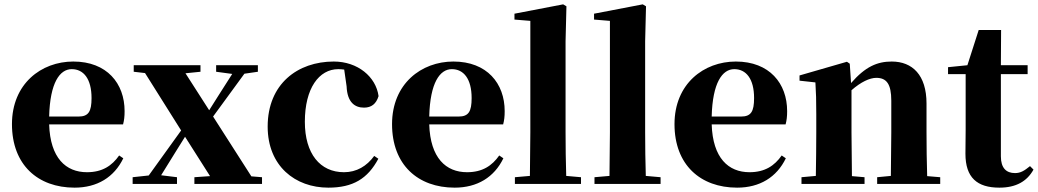

<svg xmlns="http://www.w3.org/2000/svg" viewBox="-20 -846 4773 883"><path d="M323 17C427 17 505 -31 547 -118L528 -131C495 -84 451 -54 380 -54C283 -54 211 -119 206 -274H546C551 -293 553 -310 553 -335C553 -462 472 -563 317 -563C170 -563 35 -461 35 -275C35 -88 154 17 323 17ZM206 -310C210 -466 255 -528 310 -528C364 -528 401 -484 401 -395C401 -333 387 -310 341 -310Z M974 -516 1048 -506 983 -404 942 -339 833 -509 902 -516V-546H595V-516L647 -510L813 -246L664 -39L590 -31V0H794V-31L721 -40L791 -153L831 -217L946 -36L874 -31V0H1185V-31L1136 -35L960 -310L1104 -507L1166 -516V-546H974Z M1490 17C1603 17 1671 -24 1720 -116L1701 -129C1667 -82 1620 -54 1562 -54C1452 -54 1382 -139 1382 -286C1382 -440 1447 -528 1536 -528C1545 -528 1554 -527 1563 -526L1574 -449C1577 -375 1612 -351 1654 -351C1688 -351 1710 -368 1721 -404C1709 -493 1625 -563 1515 -563C1349 -563 1211 -460 1211 -264C1211 -82 1338 17 1490 17Z M2071 17C2175 17 2253 -31 2295 -118L2276 -131C2243 -84 2199 -54 2128 -54C2031 -54 1959 -119 1954 -274H2294C2299 -293 2301 -310 2301 -335C2301 -462 2220 -563 2065 -563C1918 -563 1783 -461 1783 -275C1783 -88 1902 17 2071 17ZM1954 -310C1958 -466 2003 -528 2058 -528C2112 -528 2149 -484 2149 -395C2149 -333 2135 -310 2089 -310Z M2416 0H2652V-31L2584 -37C2582 -102 2581 -173 2581 -238V-656L2585 -817L2570 -826L2346 -783V-756L2419 -750V-238L2417 -37L2348 -31V0Z M2782 0H3018V-31L2950 -37C2948 -102 2947 -173 2947 -238V-656L2951 -817L2936 -826L2712 -783V-756L2785 -750V-238L2783 -37L2714 -31V0Z M3370 17C3474 17 3552 -31 3594 -118L3575 -131C3542 -84 3498 -54 3427 -54C3330 -54 3258 -119 3253 -274H3593C3598 -293 3600 -310 3600 -335C3600 -462 3519 -563 3364 -563C3217 -563 3082 -461 3082 -275C3082 -88 3201 17 3370 17ZM3253 -310C3257 -466 3302 -528 3357 -528C3411 -528 3448 -484 3448 -395C3448 -333 3434 -310 3388 -310Z M4076 0H4304V-31L4244 -36C4242 -94 4241 -179 4241 -238V-370C4241 -501 4176 -563 4081 -563C4015 -563 3960 -540 3894 -464L3888 -553L3875 -562L3657 -499V-475L3730 -467C3733 -419 3734 -386 3734 -321V-238C3734 -182 3733 -96 3732 -37L3666 -31V0H3956V-31L3898 -36L3896 -238V-431C3939 -469 3980 -488 4010 -488C4057 -488 4079 -460 4079 -383V-238L4077 -37L4014 -31V0Z M4576 17C4653 17 4703 -12 4733 -66L4717 -82C4690 -60 4673 -50 4648 -50C4608 -50 4583 -73 4583 -127V-505H4706V-546H4583L4584 -708H4481L4429 -546L4340 -537V-505H4421V-249C4421 -208 4420 -179 4420 -139C4420 -29 4474 17 4576 17Z"/></svg>

Font: GenKiMin2 TW H
Style: Regular
Weight: 900
Version: Version 2.100;PS 2.1;hotconv 16.6.51;makeotf.lib2.5.65220 DE